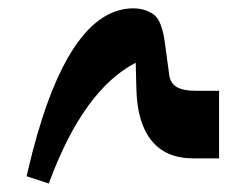

<svg xmlns="http://www.w3.org/2000/svg" viewBox="-20 -372 535 451"><path d="M44.4 33.7Q130.9 -340.8 284.2 -352.1Q319.3 -354.5 342.3 -336.9Q361.3 -322.3 368.2 -265.1Q376.5 -201.2 377 -199.7Q378.4 -179.2 393.1 -168.9Q408.2 -158.7 440.4 -158.7H494.6V0H433.6Q369.1 0 335.4 -42.5Q301.8 -84.5 300.3 -165Q299.3 -206.5 298.8 -224.6Q177.7 -162.1 97.7 50.8L94.7 59.1L42.5 42Z"/></svg>

Font: DimaBanoo
Style: Bold
Weight: 800
Designer: R.Balvardi
Foundry: R.Balvardi
Version: Version 1.0.0-alpha3